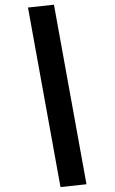

<svg xmlns="http://www.w3.org/2000/svg" viewBox="-20 -713 478 801"><path d="M232.4 67.4 96.7 -681.6 205.1 -693.4 340.8 55.7Z"/></svg>

Font: Sudo Variable
Style: Regular
Weight: 400
Monospace: yes
Designer: Jens Kutilek
Foundry: Jens Kutilek
Version: Version 0.040